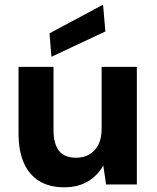

<svg xmlns="http://www.w3.org/2000/svg" viewBox="-20 -786 668 818"><path d="M253 12Q191 12 147.5 -14.5Q104 -41 81.5 -92Q59 -143 59 -217V-501H208V-231Q208 -174 231 -144Q254 -114 305 -114Q337 -114 361.5 -128.5Q386 -143 399.5 -170.5Q413 -198 413 -237V-501H563V0H432L420 -81Q397 -39 355 -13.5Q313 12 253 12ZM199 -544 191 -644 419 -766 429 -652Z"/></svg>

Font: DM Sans 18pt Black
Style: Regular
Weight: 900
Designer: Colophon Foundry, Jonny Pinhorn
Foundry: Colophon Foundry
Version: Version 4.004;gftools[0.9.30]